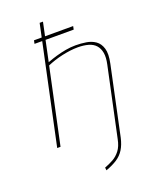

<svg xmlns="http://www.w3.org/2000/svg" viewBox="-166 -786 849 1087"><g transform="rotate(-20 258.0 -243.0)"><path d="M148 -618 144 -598H380L384 -618ZM359 -511Q329 -511 298.5 -505.5Q268 -500 239 -491.5Q210 -483 184 -473L232 -700H212L63 0H83L180 -455Q201 -464 224 -471.5Q247 -479 272 -484.5Q297 -490 321 -493Q345 -496 367 -496Q403 -496 430.5 -488Q458 -480 474 -462Q490 -444 495 -416Q500 -388 491 -347L402 70Q394 111 375 135.5Q356 160 331.5 173.5Q307 187 280 197L282 214Q323 199 350.5 181Q378 163 395 135.5Q412 108 421 68L509 -346Q521 -402 511 -435Q501 -468 477.5 -484.5Q454 -501 422.5 -506Q391 -511 359 -511Z"/></g></svg>

Font: Advent Pro Thin
Style: Italic
Weight: 250
Italic angle: -12°
Version: Version 3.000